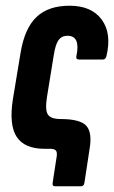

<svg xmlns="http://www.w3.org/2000/svg" viewBox="-20 -520 399 671"><path d="M172 131Q162 131 164 119L177 34Q181 14 176 7Q171 0 155 0H135Q66 0 38.5 -41.5Q11 -83 25 -173L52 -336Q66 -421 107.5 -460.5Q149 -500 223 -500Q300 -500 335.5 -451.5Q371 -403 352 -324Q349 -312 340 -312H257Q244 -312 247 -324Q262 -395 216 -395Q196 -395 185 -380.5Q174 -366 168 -328L144 -180Q137 -135 147.5 -119.5Q158 -104 192 -104Q260 -104 281.5 -80.5Q303 -57 293 1L275 119Q273 131 263 131Z"/></svg>

Font: Sofia Sans Extra Condensed ExtraBold
Style: Italic
Weight: 800
Italic angle: -9°
Designer: Botio Nikoltchev, Ani Petrova
Foundry: lettersoup
Version: Version 4.101; ttfautohint (v1.8.4.7-5d5b)